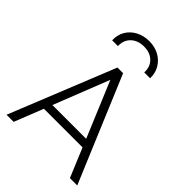

<svg xmlns="http://www.w3.org/2000/svg" viewBox="-270 -1080 1202 1202"><g transform="rotate(45 331.0 -479.0)"><path d="M18 0 300 -700H350L644 0H579L499 -192H157L81 0ZM178 -246H477L323 -614ZM156 -797Q154 -845 176 -881.2Q198 -917.5 237 -937.8Q276 -958 325 -958Q374 -958 412.2 -937Q450.5 -916 472 -879.5Q493.5 -843 492 -797H440Q443 -848 411 -879.5Q379 -911 325 -911Q270.5 -911 237.8 -879.5Q205 -848 207 -797Z"/></g></svg>

Font: Geologica Roman Thin
Style: Regular
Weight: 250
Designer: Sindre Bremnes, Frode Helland
Foundry: Monokrom Skriftforlag AS
Version: Version 1.010;gftools[0.9.28]